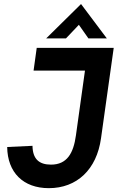

<svg xmlns="http://www.w3.org/2000/svg" viewBox="-20 -940 598 975"><path d="M228 15.5C370 15.5 471 -78.5 493 -238L557.5 -697H166.5L150.5 -581.5H411.5L365.5 -252C353 -161.5 320 -104 239 -104C177 -104 146 -134 145 -199.5L16.5 -193.5C18 -63.5 98.5 15.5 228 15.5ZM214.5 -745H315L380.5 -814L429 -745H522.5L391.5 -919.5Z"/></svg>

Font: HK Grotesk
Style: Bold Italic
Weight: 700
Italic angle: -16°
Designer: Alfredo Marco Pradil
Foundry: Hanken Design Co.
Version: Version 3.001;FEAKit 1.0